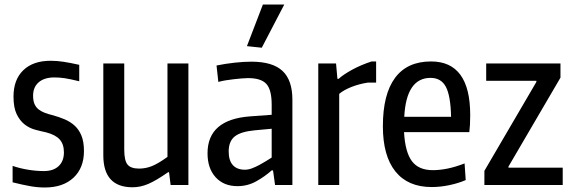

<svg xmlns="http://www.w3.org/2000/svg" viewBox="-20 -822 2549 853"><path d="M179 11Q147 11 113.5 5Q80 -1 36 -12V-85Q68 -74 104.5 -68Q141 -62 175 -62Q217 -62 240.5 -84Q264 -106 264 -145Q264 -181 245.5 -202Q227 -223 185 -234Q161 -239 135.5 -246Q110 -253 89 -269.5Q68 -286 54 -315Q40 -344 40 -393Q40 -468 83.5 -510Q127 -552 205 -552Q233 -552 262.5 -547.5Q292 -543 332 -534V-461Q291 -471 267.5 -474.5Q244 -478 222 -478Q177 -478 152 -456.5Q127 -435 127 -397Q127 -374 133.5 -359.5Q140 -345 151.5 -336Q163 -327 178.5 -321Q194 -315 211 -311Q241 -303 267 -292Q293 -281 312 -263.5Q331 -246 342 -219Q353 -192 353 -151Q353 -76 306.5 -32.5Q260 11 179 11Z M569 10Q439 10 439 -132V-540H532V-157Q532 -109 546.5 -91Q561 -73 598 -73Q628 -73 656 -84.5Q684 -96 724 -125V-540H817V0H738L731 -57H727Q674 -20 639 -5Q604 10 569 10Z M1035 5Q974 5 938 -34.5Q902 -74 902 -141Q902 -291 1091 -305L1187 -312V-357Q1187 -423 1163.5 -449Q1140 -475 1082 -475Q1070 -475 1053 -473.5Q1036 -472 1018 -470Q1000 -468 982 -465Q964 -462 950 -458L942 -531Q981 -539 1022 -543.5Q1063 -548 1097 -548Q1191 -548 1235 -507Q1279 -466 1279 -379V0H1202L1193 -65H1187Q1157 -38 1118.5 -16.5Q1080 5 1035 5ZM1068 -68Q1083 -68 1099 -74Q1115 -80 1131 -88.5Q1147 -97 1161.5 -106Q1176 -115 1187 -122V-250L1111 -243Q1049 -237 1022.5 -215.5Q996 -194 996 -149Q996 -109 1014.5 -88.5Q1033 -68 1068 -68ZM1077 -617 1148 -802H1243L1143 -610Z M1394 -540H1473L1479 -472H1485Q1493 -480 1508.5 -490.5Q1524 -501 1544 -512Q1564 -523 1586.5 -532.5Q1609 -542 1631 -549H1651V-455H1614Q1575 -449 1541 -435.5Q1507 -422 1487 -405V0H1394Z M1898 9Q1792 9 1736.5 -60.5Q1681 -130 1681 -261Q1681 -403 1735 -476Q1789 -549 1895 -549Q2069 -549 2069 -311Q2069 -285 2068 -268.5Q2067 -252 2065 -235H1775Q1780 -146 1810 -106Q1840 -66 1903 -66Q1933 -66 1968 -73Q2003 -80 2044 -96L2049 -22Q2017 -8 1976.5 0.5Q1936 9 1898 9ZM1893 -476Q1785 -476 1776 -303H1984Q1982 -396 1961 -436Q1940 -476 1893 -476Z M2132 -63 2363 -458V-463H2140V-540H2470V-477L2239 -82V-77H2480V0H2132Z"/></svg>

Font: Encode Sans Compressed
Style: Medium
Weight: 500
Designer: Pablo Impallari, Andres Torresi
Foundry: Pablo Impallari, Andres Torresi
Version: Version 1.000; ttfautohint (v1.00) -l 8 -r 50 -G 200 -x 14 -